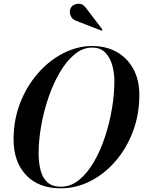

<svg xmlns="http://www.w3.org/2000/svg" viewBox="-20 -1009 774 1039"><path d="M393.5 -896Q369.5 -903.5 361.2 -926.8Q353 -950 364.5 -968.5Q374.5 -985 400 -988.5Q425.5 -992 444.5 -967L534.5 -849L529.5 -843ZM309 10Q188.5 10 121 -61.5Q53.5 -133 53.5 -255Q53.5 -361 89.5 -452.8Q125.5 -544.5 186.2 -613.5Q247 -682.5 323 -721.2Q399 -760 478.5 -760Q554 -760 611.5 -727.8Q669 -695.5 701.5 -636Q734 -576.5 734 -495Q734 -389 699.2 -297.2Q664.5 -205.5 604.8 -136.5Q545 -67.5 468.8 -28.8Q392.5 10 309 10ZM478.5 -751.5Q428 -751.5 383.8 -715Q339.5 -678.5 303.8 -617.5Q268 -556.5 242.2 -481.2Q216.5 -406 202.8 -327.8Q189 -249.5 189 -180Q189 -128 199.8 -87Q210.5 -46 236.8 -22.2Q263 1.5 309 1.5Q362.5 1.5 407.5 -35Q452.5 -71.5 488 -132.5Q523.5 -193.5 548.2 -268.8Q573 -344 586 -422.2Q599 -500.5 599 -570Q599 -612 588 -653.8Q577 -695.5 550.8 -723.5Q524.5 -751.5 478.5 -751.5Z"/></svg>

Font: Bodoni* 24pt Medium
Style: Italic
Weight: 500
Italic angle: -13°
Version: Version 2.3